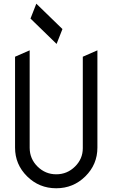

<svg xmlns="http://www.w3.org/2000/svg" viewBox="-20 -1007 602 1027"><path d="M314 -851.6 282.7 -772 143.1 -907.7 174.3 -987.3ZM60.5 -217.3V-703.6L138.7 -737.8V-215.8Q139.2 -157.2 180.7 -116.2Q222.7 -74.7 280.8 -74.7Q339.4 -74.7 381.3 -116.2Q422.9 -157.2 422.9 -214.4Q422.9 -215.3 422.9 -215.8V-703.6L501 -737.8V-217.3Q501 -127.4 436.5 -63.7Q372.1 0 280.8 0Q189.5 0 125 -63.7Q60.5 -127.4 60.5 -217.3Z"/></svg>

Font: NovaMono
Style: Regular
Weight: 400
Monospace: yes
Version: Version 1.2